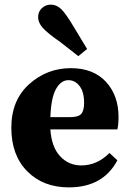

<svg xmlns="http://www.w3.org/2000/svg" viewBox="-20 -796 561 831"><path d="M319 -553 241 -614Q186 -652 165.5 -675Q145 -698 145 -721Q145 -746 161.5 -761Q178 -776 200 -776Q225 -776 245.5 -756Q266 -736 302 -675L357 -584ZM198 -289H284Q319 -289 331.5 -303Q344 -317 344 -351Q344 -398 324.5 -423.5Q305 -449 276 -449Q244 -449 222.5 -411Q201 -373 198 -289ZM454 -134 488 -102Q426 15 278 15Q167 15 98 -54.5Q29 -124 29 -243Q29 -362 106 -431.5Q183 -501 287 -501Q384 -501 438.5 -442Q493 -383 493 -290Q493 -256 488 -236H198Q203 -160 240 -120Q277 -80 332 -80Q400 -80 454 -134Z"/></svg>

Font: TypoPRO Source Serif Pro
Style: Bold
Weight: 700
Designer: Frank Grießhammer
Foundry: Adobe Systems Incorporated
Version: Version 1.017;PS 1.0;hotconv 1.0.79;makeotf.lib2.5.61930